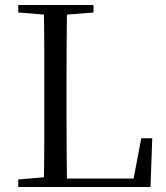

<svg xmlns="http://www.w3.org/2000/svg" viewBox="-20 -748 665 768"><path d="M53 0V-30L191 -42H202V0ZM155 0Q157 -84 157 -166.5Q157 -249 157 -329V-391Q157 -476 157 -560.5Q157 -645 155 -728H248Q247 -645 246.5 -559Q246 -473 246 -378V-320Q246 -248 246.5 -166Q247 -84 248 0ZM202 0V-34H552L510 -10L545 -195H589L582 0ZM53 -698V-728H354V-698L214 -687H191Z"/></svg>

Font: Noto Serif TC
Style: Regular
Weight: 400
Designer: Ryoko NISHIZUKA  (kana & ideographs); Frank Grießhammer (Latin, Greek & Cyrillic); Wenlong ZHANG  (bopomofo); Sandoll Co
Foundry: Adobe
Version: Version 2.003-H1;hotconv 1.1.1;makeotfexe 2.6.0